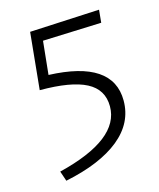

<svg xmlns="http://www.w3.org/2000/svg" viewBox="-97 -544 625 757"><g transform="rotate(-15 215.5 -165.0)"><path d="M120 -277Q380 -267 380 -103Q380 -12 302.5 51Q225 114 80 144L66 103Q322 40 322 -95Q322 -164 260.5 -196Q199 -228 71 -228L94 -460L379 -474L374 -422L134 -413Z"/></g></svg>

Font: EauTestSC Semilight
Style: Regular
Weight: 300
Designer: Christian Thalmann (Catharsis Fonts)
Version: Version 0.001;PS 000.001;hotconv 1.0.88;makeotf.lib2.5.64775